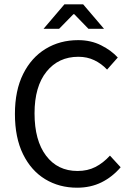

<svg xmlns="http://www.w3.org/2000/svg" viewBox="-20 -853 607 885"><path d="M335.4 12.2Q252.9 12.2 188.2 -27.1Q123.5 -66.4 86.2 -142.3Q48.8 -218.3 48.8 -327.6Q48.8 -436 86.7 -512Q124.5 -587.9 190.4 -627.9Q256.3 -668 340.3 -668Q399.4 -668 446.5 -644Q493.7 -620.1 522.9 -587.9L473.6 -532.2Q447.8 -559.6 414.8 -575.4Q381.8 -591.3 341.3 -591.3Q249.5 -591.3 194.3 -522.7Q139.2 -454.1 139.2 -330.6Q139.2 -205.6 192.4 -135.3Q245.6 -64.9 337.4 -64.9Q383.8 -64.9 419.7 -83.3Q455.6 -101.6 486.8 -135.7L536.1 -82Q497.6 -37.1 447.8 -12.5Q397.9 12.2 335.4 12.2ZM180.7 -720.2 276.9 -833H363.3L459.5 -720.2H387.7L322.3 -787.6H318.4L252.4 -720.2Z"/></svg>

Font: Varta Light Medium
Style: Regular
Weight: 500
Version: Version 1.004